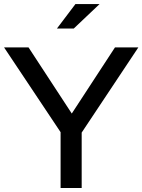

<svg xmlns="http://www.w3.org/2000/svg" viewBox="-21 -936 709 956"><path d="M280.7 0V-277.9L-0.8 -700H121L336.4 -370.7L551.5 -700H667.9L385.7 -275.8V0ZM262.5 -794 354.7 -915.9H475L346.3 -794Z"/></svg>

Font: Red Hat Display VF
Style: Regular
Weight: 300
Designer: Pentagram, MCKL
Foundry: Pentagram, MCKL
Version: Version 1.023